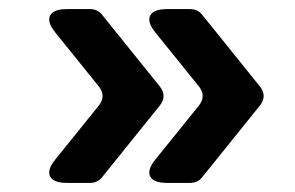

<svg xmlns="http://www.w3.org/2000/svg" viewBox="-20 -495 648 422"><path d="M332 -264 204 -105Q194 -93 178 -93H127Q97 -93 90 -107.5Q83 -122 102 -145L198 -264Q213 -284 198 -304L102 -423Q83 -446 90 -460.5Q97 -475 127 -475H178Q194 -475 204 -463L332 -304Q347 -284 332 -264ZM552 -264 424 -105Q414 -93 398 -93H347Q317 -93 310 -107.5Q303 -122 322 -145L418 -264Q433 -284 418 -304L322 -423Q303 -446 310 -460.5Q317 -475 347 -475H398Q414 -475 424 -463L552 -304Q567 -284 552 -264Z"/></svg>

Font: Higure Gothic Black
Style: Regular
Weight: 900
Designer: Yoshimichi Ohira
Foundry: Positype
Version: Version 1.000